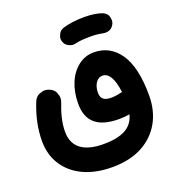

<svg xmlns="http://www.w3.org/2000/svg" viewBox="-158 -744 1048 1150"><g transform="rotate(-20 366.0 -168.5)"><path d="M334 -529.8C338.4 -514.6 346.7 -503.4 358.9 -497.1C371.1 -490.2 381.8 -486.8 391.6 -486.8C397 -486.8 401.9 -487.3 407.2 -488.8C429.2 -495.1 466.3 -497.6 509.8 -497.6C534.7 -497.6 564 -494.1 583 -489.7C588.4 -488.8 593.3 -488.3 598.1 -488.3C612.3 -488.3 632.3 -491.2 648.4 -514.2C655.3 -524.4 658.7 -535.2 658.7 -546.4C658.7 -551.3 657.2 -559.6 654.8 -570.8C651.9 -582 642.6 -592.3 626.5 -601.6C599.1 -612.8 559.1 -620.1 509.8 -620.1C462.4 -620.1 411.1 -614.3 374.5 -603C358.4 -597.7 347.7 -589.4 341.3 -577.6C335 -565.9 331.5 -555.2 331.5 -545.9C331.5 -540.5 332.5 -535.2 334 -529.8ZM17.6 -8.3C17.6 50.3 31.7 101.6 60.1 145C116.2 232.4 221.7 282.7 360.8 282.7C435.5 282.7 499 269 551.8 241.2C656.7 185.5 714.4 83.5 714.4 -45.9C714.4 -166 694.3 -255.4 653.8 -314C613.3 -372.6 558.6 -401.9 490.2 -401.9C453.6 -401.9 420.9 -391.1 392.1 -369.1C334 -325.2 297.9 -245.1 297.9 -144C297.9 -26.9 366.2 25.9 498.5 25.9C520 25.9 542 23.9 564.9 20C545.4 97.7 481.4 134.8 358.9 134.8C235.8 134.8 166.5 87.4 166.5 -13.7C166.5 -72.3 184.1 -134.3 205.1 -187C208.5 -195.8 210.4 -204.6 210.4 -213.4C210.4 -223.6 207.5 -235.8 201.2 -250.5C194.8 -264.6 182.1 -275.9 163.1 -283.2C153.8 -286.6 145 -288.6 136.2 -288.6C126 -288.6 113.8 -285.6 99.1 -279.3C84.5 -272.9 73.2 -260.3 65.9 -241.2C36.1 -167 17.6 -88.9 17.6 -8.3ZM431.6 -165C431.6 -189.9 437 -210.9 448.2 -228C459.5 -244.6 473.6 -252.9 491.7 -252.9C529.3 -252.9 558.1 -211.9 568.4 -120.6L565.9 -120.1C546.4 -115.7 523.4 -110.4 497.6 -110.4C454.1 -110.4 431.6 -126 431.6 -165Z"/></g></svg>

Font: Mikhak ExtraBold
Style: Regular
Weight: 800
Designer: Amin Abedi
Version: Version 3.2